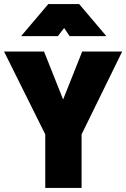

<svg xmlns="http://www.w3.org/2000/svg" viewBox="-27 -926 622 946"><path d="M0 0ZM196 -264 -7 -672H190L284 -436L378 -672H575L375 -264V0H196ZM211 -906H363L497 -748H316L289 -788L258 -748H77Z"/></svg>

Font: Cairo Black
Style: Regular
Weight: 900
Designer: Mohamed Gaber, the designers of Titillium
Foundry: Kief Type Foundry
Version: Version 2.009; ttfautohint (v1.5.33-1714) -l 8 -r 50 -G 200 